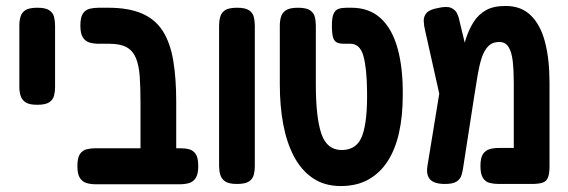

<svg xmlns="http://www.w3.org/2000/svg" viewBox="-20 -609 1907 645"><path d="M105 -257Q78 -257 65.5 -265.5Q53 -274 49 -288Q45 -302 45 -317V-524Q45 -539 49 -553Q53 -567 65.5 -575Q78 -583 106 -583Q133 -583 145.5 -574.5Q158 -566 161.5 -552.5Q165 -539 165 -523V-316Q165 -301 161.5 -287.5Q158 -274 145.5 -265.5Q133 -257 105 -257Z M512 10Q486 10 473 2.5Q460 -5 456 -18Q452 -31 452 -45V-264Q452 -314 449.5 -351Q447 -388 437 -413Q427 -438 406 -450Q385 -462 347 -462H312Q295 -462 281 -466Q267 -470 258.5 -483Q250 -496 250 -523Q250 -551 258.5 -563.5Q267 -576 281 -579.5Q295 -583 311 -583H344Q412 -583 457 -563.5Q502 -544 527 -504.5Q552 -465 562 -405.5Q572 -346 572 -267V-52Q572 -35 568.5 -21Q565 -7 552.5 1.5Q540 10 512 10ZM301 10Q285 10 271 6Q257 2 248.5 -11Q240 -24 240 -51Q240 -79 248.5 -91.5Q257 -104 271 -107.5Q285 -111 301 -111H585Q602 -111 615.5 -107.5Q629 -104 637.5 -91.5Q646 -79 646 -51Q646 -24 637.5 -11Q629 2 615 6Q601 10 584 10Z M776 9Q749 9 736.5 0.5Q724 -8 720 -22Q716 -36 716 -51V-524Q716 -539 720 -553Q724 -567 736.5 -575Q749 -583 777 -583Q804 -583 816.5 -574.5Q829 -566 832.5 -552.5Q836 -539 836 -523V-50Q836 -35 832.5 -21.5Q829 -8 816.5 0.5Q804 9 776 9Z M1125 16Q1070 16 1031 -10.5Q992 -37 967.5 -83.5Q943 -130 931.5 -191.5Q920 -253 920 -325V-523Q920 -539 924 -552.5Q928 -566 940.5 -574.5Q953 -583 981 -583Q1009 -583 1021.5 -574.5Q1034 -566 1037.5 -552.5Q1041 -539 1041 -522V-325Q1041 -215 1059.5 -160Q1078 -105 1128 -105Q1180 -105 1197.5 -155Q1215 -205 1213 -307Q1212 -382 1200.5 -422Q1189 -462 1157 -462H1136Q1122 -462 1112.5 -466Q1103 -470 1099 -483Q1095 -496 1095 -523Q1095 -551 1101 -563.5Q1107 -576 1118 -579.5Q1129 -583 1145 -583H1161Q1220 -583 1258.5 -548Q1297 -513 1315.5 -447Q1334 -381 1333 -289Q1333 -219 1320.5 -163Q1308 -107 1282 -67Q1256 -27 1217 -5.5Q1178 16 1125 16Z M1826 -332V-51Q1826 -26 1821 -13Q1816 0 1803 4.5Q1790 9 1766 9H1655Q1639 9 1625 5.5Q1611 2 1602.5 -11Q1594 -24 1594 -51Q1594 -79 1602.5 -91.5Q1611 -104 1625 -108Q1639 -112 1656 -112H1706V-329Q1706 -372 1702.5 -403Q1699 -434 1688.5 -451Q1678 -468 1657 -468Q1634 -468 1620 -453.5Q1606 -439 1598 -414Q1590 -389 1584.5 -356Q1579 -323 1573 -285L1537 -53Q1535 -37 1531 -22.5Q1527 -8 1514.5 0.5Q1502 9 1475 9Q1439 9 1425 -6Q1411 -21 1416 -52L1469 -376L1507 -337Q1518 -375 1526.5 -411.5Q1535 -448 1545.5 -480Q1556 -512 1572 -536.5Q1588 -561 1613 -575Q1638 -589 1679 -589Q1731 -589 1763.5 -557Q1796 -525 1811 -467.5Q1826 -410 1826 -332ZM1466 -248 1408 -507Q1404 -523 1403.5 -538.5Q1403 -554 1413 -565.5Q1423 -577 1451 -582Q1481 -589 1495.5 -582.5Q1510 -576 1516 -563Q1522 -550 1524 -537L1570 -346Z"/></svg>

Font: Fredoka Condensed Medium
Style: Regular
Weight: 500
Width: 3
Designer: Ben Nathan
Foundry: Milena B. Brandão, Ben Nathan
Version: Version 2.001